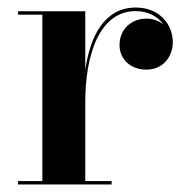

<svg xmlns="http://www.w3.org/2000/svg" viewBox="-20 -490 500 510"><path d="M28 -9V0H276.5V-9H206.5V-218.5C206.5 -343.5 243.5 -460.5 340.5 -460.5C373.5 -460.5 399 -446 414.5 -425C402.5 -435 386.5 -440.5 368.5 -440.5C330.5 -440.5 297.5 -414 297.5 -370C297.5 -334 325.5 -305 369 -305C411.5 -305 439 -338 439 -378C439 -425.5 403 -470 341 -470C259 -470 220 -397 206.5 -304.5V-460H28V-451H92.5V-9Z"/></svg>

Font: Bodoni* 24pt Medium
Style: Regular
Weight: 500
Version: Version 2.3